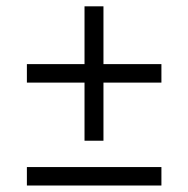

<svg xmlns="http://www.w3.org/2000/svg" viewBox="-20 -572 581 592"><path d="M299 -317.3V-138.1H240.6V-317.3H62.9V-374.3H240.6V-552.5H299V-374.3H477.7V-317.3ZM477.7 0H62.9V-56.9H477.7Z"/></svg>

Font: Shan Wanhai
Style: Regular
Weight: 400
Designer: Khon Soe Zaw Thu
Foundry: Shan Unicode
Version: Version 1.00 June 3, 2017, initial release